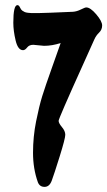

<svg xmlns="http://www.w3.org/2000/svg" viewBox="-20 -782 419 750"><path d="M110 -607Q94 -607 86 -596.5Q78 -586 70 -586Q50 -586 41 -624Q32 -662 32 -693Q32 -762 48 -762Q54 -762 58 -753Q62 -744 67 -740.5Q72 -737 76.5 -735Q81 -733 89.5 -732Q98 -731 102 -731Q115 -731 133.5 -731Q152 -731 265 -736Q280 -737 296 -745Q312 -753 317 -753Q333 -753 356 -726Q379 -699 379 -682.5Q379 -666 367 -654.5Q355 -643 348.5 -628Q342 -613 304 -529Q209 -319 209 -310Q209 -301 222 -285.5Q235 -270 235 -255.5Q235 -241 213 -170.5Q191 -100 182 -76Q173 -52 154 -52Q135 -52 128 -70Q109 -123 109 -185.5Q109 -248 121 -308Q133 -368 145 -406.5Q157 -445 182.5 -516.5Q208 -588 217 -614Q184 -603 152 -603Z"/></svg>

Font: Zhi Mang Xing
Style: Regular
Weight: 400
Designer: ZhongQi
Foundry: ZhongQi
Version: Version 2.001